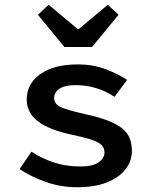

<svg xmlns="http://www.w3.org/2000/svg" viewBox="-20 -773 640 805"><path d="M303 12Q234 12 171 -10.5Q108 -33 62 -64L112 -137Q156 -108 207 -91.5Q258 -75 318 -75Q369 -75 393.5 -92.5Q418 -110 418 -134Q418 -146 412.5 -156Q407 -166 393 -174.5Q379 -183 352 -191Q325 -199 282 -208Q184 -229 138 -265Q92 -301 92 -356Q92 -421 148.5 -462Q205 -503 308 -503Q369 -503 422.5 -483Q476 -463 513 -438L460 -367Q425 -391 383 -403.5Q341 -416 298 -416Q265 -416 245.5 -409Q226 -402 216.5 -389.5Q207 -377 207 -362Q207 -336 237 -323Q267 -310 335 -295Q414 -278 457 -256.5Q500 -235 516.5 -207.5Q533 -180 533 -140Q533 -98 506.5 -63.5Q480 -29 429 -8.5Q378 12 303 12ZM250 -576 139 -711 184 -753 306 -651H310L432 -753L477 -711L366 -576Z"/></svg>

Font: Source Code Pro SemiBold
Style: Regular
Weight: 600
Monospace: yes
Designer: Paul D. Hunt, Teo Tuominen
Foundry: Adobe Systems Incorporated
Version: Version 1.018;hotconv 1.0.116;makeotfexe 2.5.65601